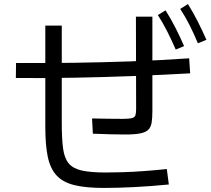

<svg xmlns="http://www.w3.org/2000/svg" viewBox="-20 -873 1040 945"><path d="M491 52Q402 52 345.5 38Q289 24 258 -10Q227 -44 215 -102Q203 -160 203 -249V-747H284V-269Q284 -190 290.5 -142Q297 -94 318.5 -68.5Q340 -43 383.5 -33.5Q427 -24 500 -24Q538 -24 586 -25.5Q634 -27 688.5 -31Q743 -35 801 -41L811 35Q720 44 638 48Q556 52 491 52ZM58 -489 59 -563Q203 -562 343.5 -564Q484 -566 625 -571Q766 -576 911 -586L916 -512Q771 -504 628.5 -498.5Q486 -493 344.5 -490.5Q203 -488 58 -489ZM596 -211Q567 -211 525 -212Q483 -213 437 -215L433 -290Q477 -289 518 -288.5Q559 -288 585 -288Q615 -288 629 -291.5Q643 -295 646.5 -305.5Q650 -316 650 -337L649 -791H730V-327Q730 -293 726.5 -270.5Q723 -248 710.5 -235Q698 -222 670.5 -216.5Q643 -211 596 -211ZM954 -660Q934 -708 913 -749.5Q892 -791 867 -829L905 -853Q932 -810 954.5 -765Q977 -720 996 -677ZM845 -629Q824 -677 803 -718.5Q782 -760 757 -799L795 -822Q822 -779 844.5 -734.5Q867 -690 886 -646Z"/></svg>

Font: Murecho Thin
Style: Regular
Weight: 400
Version: Version 1.010